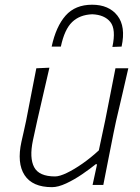

<svg xmlns="http://www.w3.org/2000/svg" viewBox="-20 -784 593 814"><path d="M200.5 9.5Q117.5 9.5 84.2 -41.5Q51 -92.5 71 -183.5Q75.5 -203.5 80.2 -224Q85 -244.5 90.5 -271Q102.5 -333 112.8 -386Q123 -439 134 -494.5L189.5 -497Q176.5 -441 164.2 -387.5Q152 -334 138 -273.5L119.5 -188.5Q104 -114.5 124.8 -75.2Q145.5 -36 213.5 -36Q232.5 -36 263.2 -50.8Q294 -65.5 329.8 -90.5Q365.5 -115.5 399 -146.5L426 -273.5Q438 -334 448.2 -386Q458.5 -438 469.5 -494.5H524Q511 -439 499 -386Q487 -333 472 -270.5L461.5 -220.5Q449.5 -160 439.2 -108Q429 -56 418 0H372.5L391.5 -87.5H385.5Q361.5 -68 328.2 -45.2Q295 -22.5 260.8 -6.5Q226.5 9.5 200.5 9.5ZM456.5 -585Q472.5 -660 447.8 -690.8Q423 -721.5 371 -723.5Q318 -721.5 285.8 -690.5Q253.5 -659.5 238 -586.5H199Q217.5 -672 258.2 -718Q299 -764 370.5 -764Q441.5 -764 477.8 -717.8Q514 -671.5 495.5 -586.5Z"/></svg>

Font: Commissioner Loud ExtraLight
Style: Italic
Weight: 200
Italic angle: -12°
Designer: Kostas Bartsokas
Foundry: Kostas Bartsokas
Version: Version 1.000; ttfautohint (v1.8.3)